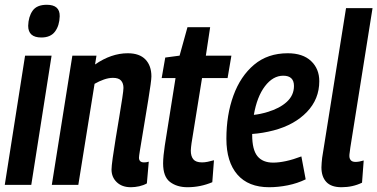

<svg xmlns="http://www.w3.org/2000/svg" viewBox="-20 -774 1580 804"><path d="M176 -754Q231 -754 230 -706Q229 -667 210.5 -642Q192 -617 153 -617Q98 -617 98 -666Q99 -704 116.5 -729Q134 -754 176 -754ZM0 0 85 -541H196L111 0Z M283 -541H384L378 -504Q446 -551 515 -551Q564 -551 589 -525Q614 -499 614 -454Q614 -445 610.5 -419Q607 -393 601 -356.5Q595 -320 588.5 -280.5Q582 -241 576 -205Q570 -169 566 -144.5Q562 -120 562 -114Q562 -94 583 -94Q587 -94 592 -94.5Q597 -95 603 -97L595 -6Q581 2 563 6Q545 10 528 10Q491 10 469 -11Q447 -32 447 -64Q447 -77 452 -113Q457 -149 464.5 -194.5Q472 -240 479.5 -285Q487 -330 492 -363Q497 -396 497 -406Q497 -425 487 -436.5Q477 -448 453 -448Q435 -448 415 -441Q395 -434 376 -423L308 0H197Z M876 -103 869 -11Q819 10 765 10Q721 10 692 -12Q663 -34 663 -90Q663 -104 665 -124.5Q667 -145 670 -164L715 -447H657L672 -533L732 -541L765 -660H860L842 -541H949L933 -447H826L782 -174Q781 -165 780 -157.5Q779 -150 779 -143Q779 -120 789.5 -107Q800 -94 826 -94Q837 -94 849.5 -96.5Q862 -99 876 -103Z M1260 -23Q1225 -6 1185 2Q1145 10 1107 10Q1020 10 974 -43Q928 -96 928 -193Q928 -293 957.5 -374Q987 -455 1044 -503Q1101 -551 1185 -551Q1248 -551 1282.5 -518.5Q1317 -486 1317 -434Q1317 -359 1265 -305Q1213 -251 1126 -228Q1080 -216 1036 -213V-209Q1036 -147 1058 -120Q1080 -93 1124 -93Q1148 -93 1178 -99.5Q1208 -106 1242 -119ZM1166 -457Q1123 -457 1089.5 -413Q1056 -369 1043 -293Q1071 -296 1100 -305Q1151 -320 1181 -347.5Q1211 -375 1211 -414Q1211 -457 1166 -457Z M1429 -740H1540L1447 -156Q1446 -145 1444.5 -136.5Q1443 -128 1443 -121Q1443 -110 1449 -103Q1455 -96 1469 -96Q1483 -96 1503 -102L1496 -9Q1457 10 1410 10Q1367 10 1346.5 -12Q1326 -34 1326 -73Q1326 -82 1327 -92.5Q1328 -103 1329 -113Z"/></svg>

Font: Georama SemiCondensed SemiBold
Style: Italic
Weight: 600
Width: 4
Italic angle: -9°
Designer: Jean-Baptiste Levee
Foundry: Production Type
Version: Version 1.000